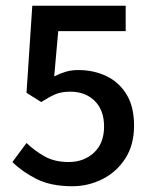

<svg xmlns="http://www.w3.org/2000/svg" viewBox="-20 -635 531 666"><path d="M231 11Q156 11 106 -14.5Q56 -40 23 -73L72 -139Q99 -113 134 -93Q169 -73 218 -73Q271 -73 306 -105.5Q341 -138 341 -196Q341 -253 308.5 -285Q276 -317 224 -317Q193 -317 172 -308Q151 -299 123 -281L72 -313L92 -615H416V-527H182L168 -370Q188 -380 207.5 -386Q227 -392 252 -392Q305 -392 349 -371Q393 -350 419 -307.5Q445 -265 445 -199Q445 -132 414.5 -85Q384 -38 335 -13.5Q286 11 231 11Z"/></svg>

Font: Narnoor Medium
Style: Regular
Weight: 500
Designer: S. Sridhar Murthy
Foundry: SIL International
Version: Version 3.000